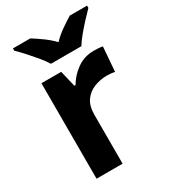

<svg xmlns="http://www.w3.org/2000/svg" viewBox="-188 -859 841 951"><g transform="rotate(-30 233.0 -383.0)"><path d="M383 -556Q394 -556 409 -555Q424 -554 433 -552L422 -412Q415 -414 401.5 -415.5Q388 -417 378 -417Q340 -417 305 -403.5Q270 -390 248.5 -360Q227 -330 227 -278V0H78V-546H191L213 -454H220Q244 -496 286 -526Q328 -556 383 -556ZM167 -606Q153 -629 130.5 -656Q108 -683 84.5 -709Q61 -735 42 -753V-766H141Q167 -750 197 -728.5Q227 -707 253 -680Q279 -707 310 -728.5Q341 -750 367 -766H466V-753Q448 -735 424 -709Q400 -683 377.5 -656Q355 -629 341 -606Z"/></g></svg>

Font: RS Noto Sans
Style: Bold
Weight: 700
Designer: Monotype Design Team
Foundry: Monotype Imaging Inc.
Version: Version 3.10